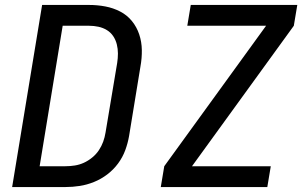

<svg xmlns="http://www.w3.org/2000/svg" viewBox="-20 -755 1240 775"><path d="M29 0 150 -735H340Q373 -735 405 -729Q437 -723 465 -708.5Q493 -694 512.5 -670Q532 -646 542 -616Q552 -586 552.5 -553Q553 -520 547 -487L501 -206Q496 -177 485.5 -148.5Q475 -120 456.5 -95Q438 -70 413 -51Q388 -32 359.5 -20.5Q331 -9 302 -4.5Q273 0 244 0ZM140 -84H244Q263 -84 282 -87Q301 -90 318.5 -98Q336 -106 352 -119Q368 -132 379 -148.5Q390 -165 396.5 -183Q403 -201 406 -220L453 -501Q456 -520 456 -539Q456 -558 451.5 -576Q447 -594 437 -609Q427 -624 411.5 -633.5Q396 -643 377.5 -647Q359 -651 340 -651H233ZM629 0 643 -84 1054 -651H736L750 -735H1180L1166 -651L755 -84H1073L1059 0Z"/></svg>

Font: Iosevka Custom Medium Oblique
Style: Regular
Weight: 500
Italic angle: -9°
Designer: Belleve Invis
Foundry: Belleve Invis
Version: Version 27.0.1